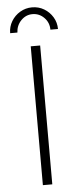

<svg xmlns="http://www.w3.org/2000/svg" viewBox="-56 -830 357 861"><g transform="rotate(-5 122.5 -399.5)"><path d="M101.4 0V-625H143.8V0ZM14.6 -691.7Q14.6 -720.8 29.2 -745.1Q43.8 -769.4 68.4 -784Q93.1 -798.6 122.2 -798.6Q152.1 -798.6 176.4 -784Q200.7 -769.4 215.3 -745.1Q229.9 -720.8 229.9 -691.7H195.8Q195.8 -723.6 174 -745.8Q152.1 -768.1 121.5 -768.1Q91.7 -768.1 70.1 -745.8Q48.6 -723.6 47.2 -691.7Z"/></g></svg>

Font: Afacad Flux ExtraLight
Style: Regular
Weight: 250
Designer: Kristian Moeller
Foundry: Dicotype
Version: Version 1.100